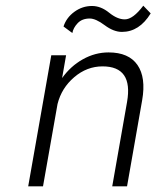

<svg xmlns="http://www.w3.org/2000/svg" viewBox="-20 -654 549 674"><path d="M426 -296Q448 -421 340 -421Q285 -421 240.5 -383Q196 -345 182 -289L131 0H79L160 -460H212L198 -380Q228 -422 271 -446Q314 -470 361 -470Q432 -470 462.5 -426Q493 -382 479 -302L426 0H374ZM203 -561Q213 -592 241 -612.5Q269 -633 303 -633Q334 -633 363 -609.5Q392 -586 418 -586Q447 -586 483 -634L509 -607Q469 -542 408 -542Q379 -542 347.5 -565.5Q316 -589 295 -589Q268 -589 252.5 -572.5Q237 -556 234 -538Z"/></svg>

Font: Renner* Light
Style: Light Italic
Weight: 300
Italic angle: -10°
Version: Version 003.000 ; ttfautohint (v0.97) -l 8 -r 50 -G 200 -x 1